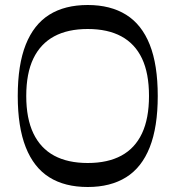

<svg xmlns="http://www.w3.org/2000/svg" viewBox="-20 -734 702 768"><path d="M331 14Q239 14 177 -25Q115 -64 83 -145Q51 -226 51 -350Q51 -475 83 -555.5Q115 -636 177 -675Q239 -714 331 -714Q422 -714 484.5 -675Q547 -636 579 -555.5Q611 -475 611 -350Q611 -226 579 -145Q547 -64 484.5 -25Q422 14 331 14ZM331 -82Q411 -82 465.5 -111.5Q520 -141 548 -200.5Q576 -260 576 -350Q576 -441 548 -500Q520 -559 465.5 -588.5Q411 -618 331 -618Q251 -618 196.5 -588.5Q142 -559 113.5 -500Q85 -441 85 -350Q85 -260 113.5 -200.5Q142 -141 196.5 -111.5Q251 -82 331 -82Z"/></svg>

Font: Ojuju Medium
Style: Regular
Weight: 500
Designer: Chisaokwu Joboson, Mirko Velimirovic
Foundry: Udi Foundry
Version: Version 1.000